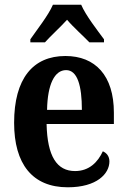

<svg xmlns="http://www.w3.org/2000/svg" viewBox="-20 -786 540 816"><path d="M109 -619V-606H171C194 -632 238 -672 265 -702C290 -672 335 -632 360 -606H422V-619C394 -657 344 -721 325 -766H205C186 -721 135 -657 109 -619ZM268 10C392 10 445 -48 445 -100C445 -122 433 -136 417 -143C396 -97 359 -59 299 -59C222 -59 181 -121 178 -259H464V-307C464 -465 385 -548 258 -548C120 -548 40 -452 40 -264C40 -90 117 10 268 10ZM328 -319H180C182 -428 212 -488 261 -488C309 -488 328 -422 328 -319Z"/></svg>

Font: Noto Serif Armenian Condensed
Style: Bold
Weight: 700
Width: 3
Designer: Monotype Design Team
Foundry: Monotype Imaging Inc.
Version: Version 2.008